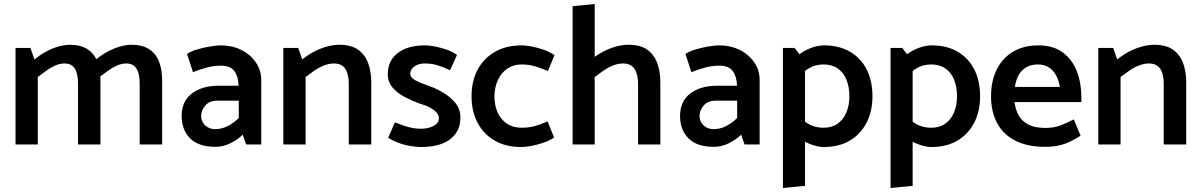

<svg xmlns="http://www.w3.org/2000/svg" viewBox="-20 -726 6036 965"><path d="M170 0V-339Q191 -355 213 -371Q235 -387 258 -397Q281 -407 304 -407Q330 -407 344.5 -394.5Q359 -382 365.5 -359.5Q372 -337 372 -305V0H485V-322Q485 -376 469.5 -416Q454 -456 420 -478.5Q386 -501 331 -501Q305 -501 273.5 -492Q242 -483 211.5 -466.5Q181 -450 153 -427L133 -485H58V0ZM480 -339Q501 -355 523.5 -371Q546 -387 569 -397Q592 -407 614 -407Q640 -407 654.5 -394.5Q669 -382 675.5 -359.5Q682 -337 682 -305V0H795V-322Q795 -376 779.5 -416Q764 -456 730 -478.5Q696 -501 641 -501Q614 -501 583 -492Q552 -483 521 -466.5Q490 -450 463 -427Z M991 -143Q991 -172 1012 -196Q1033 -220 1071 -220H1180V-133Q1154 -107 1124 -92Q1094 -77 1062 -77Q1040 -77 1024 -86.5Q1008 -96 999.5 -111Q991 -126 991 -143ZM950 -363Q978 -375 1015.5 -385.5Q1053 -396 1091 -396Q1138 -396 1158 -368.5Q1178 -341 1179 -298V-295H1073Q993 -294 943 -255Q893 -216 893 -143Q893 -74 935 -31Q977 12 1064 12Q1102 12 1138 -6Q1174 -24 1200 -49L1217 0H1293V-324Q1293 -373 1265.5 -413Q1238 -453 1192 -475.5Q1146 -498 1089 -498Q1069 -498 1036 -492.5Q1003 -487 971 -477.5Q939 -468 920 -455Z M1516 0V-339Q1537 -355 1560 -371Q1583 -387 1608.5 -397Q1634 -407 1658 -407Q1698 -407 1715.5 -380Q1733 -353 1733 -305V0H1846V-312Q1846 -366 1830.5 -408.5Q1815 -451 1780 -476Q1745 -501 1685 -501Q1656 -501 1623 -492Q1590 -483 1558.5 -466.5Q1527 -450 1499 -427L1479 -485H1404V0Z M1931 -34Q1953 -19 1983 -8Q2013 3 2044 8Q2075 13 2095 13Q2192 13 2243 -26.5Q2294 -66 2294 -135Q2294 -177 2269.5 -207.5Q2245 -238 2207.5 -260.5Q2170 -283 2130 -296Q2095 -308 2068.5 -322Q2042 -336 2042 -355Q2042 -377 2062.5 -392Q2083 -407 2114 -407Q2151 -407 2181 -397.5Q2211 -388 2242 -373L2277 -450Q2255 -466 2225 -476.5Q2195 -487 2166 -492.5Q2137 -498 2116 -498Q2029 -498 1979 -459.5Q1929 -421 1929 -353Q1929 -314 1953.5 -285.5Q1978 -257 2015 -238Q2052 -219 2090 -205Q2120 -197 2141 -185.5Q2162 -174 2174 -160.5Q2186 -147 2186 -131Q2186 -115 2173 -103Q2160 -91 2139 -85Q2118 -79 2094 -79Q2073 -79 2052 -83Q2031 -87 2009 -94.5Q1987 -102 1965 -111Z M2732 -116Q2699 -101 2668.5 -92.5Q2638 -84 2600 -84Q2559 -84 2528 -104.5Q2497 -125 2481 -161Q2465 -197 2465 -243Q2466 -288 2482.5 -324Q2499 -360 2530 -381Q2561 -402 2601 -402Q2639 -402 2670 -392.5Q2701 -383 2734 -369L2767 -449Q2744 -465 2712.5 -476Q2681 -487 2651 -492.5Q2621 -498 2601 -498Q2525 -498 2468.5 -466Q2412 -434 2381 -376.5Q2350 -319 2350 -242Q2350 -166 2380.5 -108.5Q2411 -51 2467 -19Q2523 13 2599 13Q2620 13 2650 7.5Q2680 2 2712 -9Q2744 -20 2765 -35Z M2969 -339Q2990 -355 3013 -371Q3036 -387 3061.5 -397Q3087 -407 3111 -407Q3151 -407 3169 -380Q3187 -353 3187 -305V0H3299V-312Q3299 -366 3283.5 -408.5Q3268 -451 3233.5 -476Q3199 -501 3139 -501Q3109 -501 3076 -492Q3043 -483 3011.5 -466.5Q2980 -450 2952 -427ZM2969 0V-706L2858 -695V0Z M3496 -143Q3496 -172 3517 -196Q3538 -220 3576 -220H3685V-133Q3659 -107 3629 -92Q3599 -77 3567 -77Q3545 -77 3529 -86.5Q3513 -96 3504.5 -111Q3496 -126 3496 -143ZM3455 -363Q3483 -375 3520.5 -385.5Q3558 -396 3596 -396Q3643 -396 3663 -368.5Q3683 -341 3684 -298V-295H3578Q3498 -294 3448 -255Q3398 -216 3398 -143Q3398 -74 3440 -31Q3482 12 3569 12Q3607 12 3643 -6Q3679 -24 3705 -49L3722 0H3798V-324Q3798 -373 3770.5 -413Q3743 -453 3697 -475.5Q3651 -498 3594 -498Q3574 -498 3541 -492.5Q3508 -487 3476 -477.5Q3444 -468 3425 -455Z M4026 208V-416L3974 -485H3915V219ZM3986 -333Q4019 -368 4049.5 -385Q4080 -402 4120 -402Q4162 -402 4191 -381.5Q4220 -361 4234.5 -325Q4249 -289 4249 -241Q4249 -197 4234 -161Q4219 -125 4190 -104.5Q4161 -84 4119 -84Q4081 -84 4049.5 -99.5Q4018 -115 3985 -154L3952 -76Q3971 -49 4000.5 -29Q4030 -9 4062.5 2Q4095 13 4119 13Q4196 13 4250.5 -19Q4305 -51 4335 -108.5Q4365 -166 4365 -242Q4365 -320 4335.5 -377.5Q4306 -435 4251.5 -466.5Q4197 -498 4122 -498Q4095 -498 4064.5 -488Q4034 -478 4005 -458.5Q3976 -439 3954 -410Z M4567 208V-416L4515 -485H4456V219ZM4527 -333Q4560 -368 4590.5 -385Q4621 -402 4661 -402Q4703 -402 4732 -381.5Q4761 -361 4775.5 -325Q4790 -289 4790 -241Q4790 -197 4775 -161Q4760 -125 4731 -104.5Q4702 -84 4660 -84Q4622 -84 4590.5 -99.5Q4559 -115 4526 -154L4493 -76Q4512 -49 4541.5 -29Q4571 -9 4603.5 2Q4636 13 4660 13Q4737 13 4791.5 -19Q4846 -51 4876 -108.5Q4906 -166 4906 -242Q4906 -320 4876.5 -377.5Q4847 -435 4792.5 -466.5Q4738 -498 4663 -498Q4636 -498 4605.5 -488Q4575 -478 4546 -458.5Q4517 -439 4495 -410Z M5415 -213V-237Q5415 -308 5392.5 -367Q5370 -426 5322 -462Q5274 -498 5199 -498Q5125 -498 5071.5 -466Q5018 -434 4989.5 -376.5Q4961 -319 4961 -242Q4961 -166 4991 -108.5Q5021 -51 5082 -19.5Q5143 12 5232 12Q5270 12 5302 5Q5334 -2 5361 -15.5Q5388 -29 5411 -44L5377 -126Q5341 -107 5308.5 -95Q5276 -83 5234 -83Q5182 -83 5149.5 -99.5Q5117 -116 5100.5 -145Q5084 -174 5079 -213ZM5081 -289Q5086 -325 5100.5 -350Q5115 -375 5139.5 -388.5Q5164 -402 5195 -402Q5227 -402 5249.5 -388.5Q5272 -375 5286.5 -350Q5301 -325 5307 -289Z M5612 0V-339Q5633 -355 5656 -371Q5679 -387 5704.5 -397Q5730 -407 5754 -407Q5794 -407 5811.5 -380Q5829 -353 5829 -305V0H5942V-312Q5942 -366 5926.5 -408.5Q5911 -451 5876 -476Q5841 -501 5781 -501Q5752 -501 5719 -492Q5686 -483 5654.5 -466.5Q5623 -450 5595 -427L5575 -485H5500V0Z"/></svg>

Font: Catamaran SemiBold
Style: Regular
Weight: 600
Designer: Pria Ravichandran
Version: Version 2.000